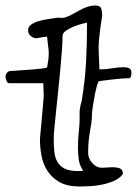

<svg xmlns="http://www.w3.org/2000/svg" viewBox="-26 -656 505 697"><path d="M119 -151Q119 -152 120.5 -169Q122 -186 124.5 -210.5Q127 -235 129 -262Q131 -289 133 -310Q133 -311 132.5 -317.5Q132 -324 132 -331Q132 -338 131.5 -344.5Q131 -351 131 -354H8Q1 -354 -2.5 -363Q-6 -372 -6 -377Q-6 -392 8 -398Q24 -399 46 -400.5Q68 -402 88.5 -403.5Q109 -405 125 -407Q141 -409 145 -411Q147 -423 149 -436Q151 -449 151 -466Q151 -469 150 -477.5Q149 -486 148 -495Q147 -504 146 -512Q145 -520 145 -523Q145 -523 141.5 -522.5Q138 -522 132 -521.5Q126 -521 119 -519.5Q112 -518 107 -517Q96 -517 86 -525Q76 -533 76 -546Q76 -558 85.5 -565.5Q95 -573 110 -578Q125 -583 144 -586Q163 -589 183 -592Q184 -592 189.5 -591.5Q195 -591 201 -591Q203 -591 205 -591.5Q207 -592 208 -592Q222 -596 235.5 -603.5Q249 -611 262.5 -618.5Q276 -626 290.5 -631Q305 -636 321 -636Q338 -636 341.5 -624.5Q345 -613 345 -597Q345 -598 343 -586Q341 -574 338.5 -556Q336 -538 334 -518Q332 -498 332 -484Q332 -476 332.5 -464Q333 -452 333.5 -440Q334 -428 334.5 -418Q335 -408 335 -404Q358 -404 380 -408Q402 -412 425 -412Q435 -412 443 -408Q451 -404 451 -392Q451 -387 450.5 -382.5Q450 -378 445 -372Q430 -372 412 -370.5Q394 -369 377.5 -367Q361 -365 349 -363.5Q337 -362 333 -361Q330 -359 326 -345Q322 -331 318.5 -313Q315 -295 312 -276.5Q309 -258 308 -247Q308 -227 306 -212Q304 -197 301 -181Q298 -165 296 -146Q294 -127 294 -101Q294 -81 309 -64Q324 -47 345 -47Q353 -47 363 -48Q373 -49 383 -49Q397 -49 408.5 -45Q420 -41 420 -26Q420 -25 419 -24V-23Q408 -8 387 1Q366 10 343 14.5Q320 19 298 20Q276 21 263 21Q218 21 190 5Q162 -11 146 -36Q130 -61 124.5 -91.5Q119 -122 119 -151ZM169 -154Q169 -129 171 -107Q173 -85 182 -69Q191 -53 208.5 -44Q226 -35 258 -35Q260 -35 267 -35.5Q274 -36 276 -36Q263 -56 260 -75.5Q257 -95 257 -119Q257 -152 260 -178Q263 -204 263 -221Q263 -236 263 -245Q263 -254 264 -260.5Q265 -267 266 -272.5Q267 -278 270 -286Q283 -364 286.5 -432.5Q290 -501 290 -574Q286 -573 271.5 -569.5Q257 -566 241.5 -559.5Q226 -553 213.5 -544.5Q201 -536 201 -524Q201 -502 198.5 -469Q196 -436 192.5 -399Q189 -362 185 -323.5Q181 -285 177.5 -251.5Q174 -218 171.5 -192Q169 -166 169 -154Z"/></svg>

Font: Miltonian
Style: Regular
Weight: 400
Designer: Pablo Impallari
Foundry: Pablo Impallari
Version: Version 1.008